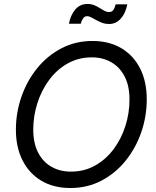

<svg xmlns="http://www.w3.org/2000/svg" viewBox="-20 -947 796 978"><path d="M337.9 10.7Q253.4 10.7 191.4 -25.9Q129.4 -62.5 95.2 -129.4Q61 -196.3 61 -286.1Q61 -372.6 88.9 -453.4Q116.7 -534.2 168.5 -598.4Q220.2 -662.6 292 -700.4Q363.8 -738.3 451.2 -738.3Q535.6 -738.3 597.7 -701.7Q659.7 -665 693.6 -598.4Q727.5 -531.7 727.5 -440.9Q727.5 -354.5 699.7 -273.7Q671.9 -192.9 620.1 -128.7Q568.4 -64.5 496.8 -26.9Q425.3 10.7 337.9 10.7ZM341.3 -72.8Q409.7 -72.8 464.8 -104Q520 -135.3 559.1 -187.7Q598.1 -240.2 618.9 -305.7Q639.6 -371.1 639.6 -439.9Q639.6 -509.8 614.7 -557.6Q589.8 -605.5 546.6 -630.1Q503.4 -654.8 447.8 -654.8Q379.4 -654.8 324.2 -623.5Q269 -592.3 230 -539.3Q190.9 -486.3 170.2 -420.9Q149.4 -355.5 149.4 -287.1Q149.4 -217.8 174.1 -169.9Q198.7 -122.1 242.2 -97.4Q285.6 -72.8 341.3 -72.8ZM535.2 -824.7Q517.1 -824.7 501 -830.6Q484.9 -836.4 470.7 -844.5Q456.5 -852.5 444.6 -858.6Q432.6 -864.7 423.8 -864.7Q410.6 -864.7 402.6 -852.3Q394.5 -839.8 391.6 -826.2H331.1Q339.4 -870.1 363.3 -898.4Q387.2 -926.8 425.8 -926.8Q444.3 -926.8 459.5 -920.7Q474.6 -914.6 487.5 -906.2Q500.5 -897.9 512.2 -891.8Q523.9 -885.7 536.1 -885.7Q548.8 -885.7 556.4 -895Q564 -904.3 569.3 -924.8H628.4Q619.6 -878.9 595 -851.8Q570.3 -824.7 535.2 -824.7Z"/></svg>

Font: Inter 24pt
Style: Italic
Weight: 400
Italic angle: -9.3988°
Designer: Rasmus Andersson
Foundry: rsms
Version: Version 4.001;git-66647c0bb